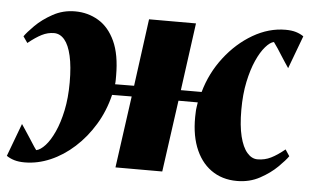

<svg xmlns="http://www.w3.org/2000/svg" viewBox="-49 -581 1056 654"><g transform="rotate(5 479.0 -254.0)"><path d="M56 10Q35.5 10 20.5 5.5Q5.5 1 -6 -7L36 -119.5Q43 -109 50 -98.5Q57 -88 64 -77.2Q71 -66.5 77.8 -55.8Q84.5 -45 92 -35Q106.5 -38 122.8 -55.8Q139 -73.5 153.2 -104.8Q167.5 -136 176.5 -178.8Q185.5 -221.5 185.5 -274.5Q185.5 -329 177.2 -365.2Q169 -401.5 153.8 -419.5Q138.5 -437.5 118 -437.5Q96.5 -437.5 76.2 -427.2Q56 -417 30 -396L15 -417.5Q24.5 -431.5 48.2 -455.2Q72 -479 106.8 -498.2Q141.5 -517.5 183 -517.5Q227 -517.5 263 -496Q299 -474.5 320 -429Q341 -383.5 341 -311.5Q341 -305.5 341 -297.2Q341 -289 340 -282L405 -282.5L436 -512.5H596.5L565 -281.5H636Q654.5 -347.5 695.8 -401Q737 -454.5 791.2 -486Q845.5 -517.5 902.5 -517.5Q923.5 -517.5 938.2 -513Q953 -508.5 964.5 -500.5L922.5 -388Q915.5 -398.5 908.5 -409Q901.5 -419.5 894.8 -430.2Q888 -441 881 -451.8Q874 -462.5 866.5 -472.5Q853.5 -470 837.8 -452Q822 -434 808 -402.8Q794 -371.5 785 -328.8Q776 -286 776 -233Q776 -178.5 785 -142.2Q794 -106 809.8 -87.8Q825.5 -69.5 845.5 -69.5Q870 -69.5 891.2 -80Q912.5 -90.5 938 -111.5L952.5 -89.5Q943 -75.5 919 -51.8Q895 -28 860 -9Q825 10 782 10Q730.5 10 693.2 -16.8Q656 -43.5 637.2 -93.2Q618.5 -143 622 -211.5Q622 -218.5 623.5 -228.5Q625 -238.5 626 -245H560L526 0H366L400 -245.5L333 -245Q319.5 -189 291.2 -142.5Q263 -96 225.2 -61.8Q187.5 -27.5 144 -8.8Q100.5 10 56 10Z"/></g></svg>

Font: Merriweather 120pt Black
Style: Italic
Weight: 900
Italic angle: -7.8°
Version: Version 2.101